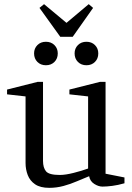

<svg xmlns="http://www.w3.org/2000/svg" viewBox="-20 -894 637 924"><path d="M217 10Q174 10 149 -7Q124 -24 113.5 -51.5Q103 -79 103 -109V-430L14 -440V-463L161 -500H187V-120Q187 -87 201.5 -69.5Q216 -52 268 -52Q295 -52 334.5 -62Q374 -72 404 -83V-430L314 -440V-463L461 -500H488V-58L579 -40V-12Q548 -3 520.5 0.5Q493 4 473 4Q454 4 433.5 -9Q413 -22 409 -46Q381 -35 350 -21.5Q319 -8 285.5 1Q252 10 217 10ZM201 -580Q176 -580 160 -596Q144 -612 144 -637Q144 -661 160 -677Q176 -693 201 -693Q226 -693 242 -677Q258 -661 258 -637Q258 -612 242 -596Q226 -580 201 -580ZM396 -580Q371 -580 355 -596Q339 -612 339 -637Q339 -661 355 -677Q371 -693 396 -693Q421 -693 437 -677Q453 -661 453 -637Q453 -612 437 -596Q421 -580 396 -580ZM270 -717 170 -856 192 -874 300 -784 407 -874 428 -856 330 -717Z"/></svg>

Font: Manuale
Style: Regular
Weight: 400
Designer: Eduardo Tunni / Pablo Cosgaya
Foundry: Eduardo Tunni / Pablo Cosgaya
Version: Version 1.002